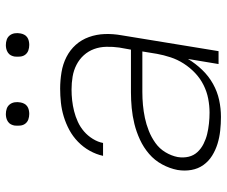

<svg xmlns="http://www.w3.org/2000/svg" viewBox="-78 -670 757 640"><g transform="rotate(-90 300.0 -350.5)"><path d="M230 8Q207 8 184 5.5Q161 3 140 -3.5Q119 -10 100.5 -21.5Q82 -33 69.5 -50.5Q57 -68 53 -90.5Q49 -113 53 -137Q58 -163 71.5 -188Q85 -213 106.5 -231.5Q128 -250 154 -262Q180 -274 206.5 -280.5Q233 -287 259.5 -289.5Q286 -292 312 -292H454L461 -331Q464 -352 463.5 -374Q463 -396 456 -415Q449 -434 435.5 -449Q422 -464 403.5 -473.5Q385 -483 364 -486.5Q343 -490 321 -490Q303 -490 285 -488Q267 -486 249 -481.5Q231 -477 213.5 -469Q196 -461 181.5 -448.5Q167 -436 156.5 -419Q146 -402 143 -385H100Q105 -408 117 -429.5Q129 -451 147 -468.5Q165 -486 186.5 -497.5Q208 -509 231 -516Q254 -523 277.5 -525.5Q301 -528 324 -528Q351 -528 378.5 -523.5Q406 -519 429.5 -507Q453 -495 470 -476Q487 -457 496 -432Q505 -407 506 -379.5Q507 -352 502 -324L449 0H406L423 -102Q408 -77 387 -55Q366 -33 340 -18.5Q314 -4 286 2Q258 8 230 8ZM244 -30Q267 -30 290.5 -34.5Q314 -39 336 -50Q358 -61 376 -78Q394 -95 407.5 -116Q421 -137 428.5 -160Q436 -183 440 -205L448 -254H313Q291 -254 269.5 -252Q248 -250 226.5 -245.5Q205 -241 183.5 -232.5Q162 -224 143 -210.5Q124 -197 112 -177Q100 -157 96 -136Q93 -117 97 -100Q101 -83 112.5 -70.5Q124 -58 140 -50Q156 -42 172.5 -38Q189 -34 207.5 -32Q226 -30 244 -30ZM470 -631Q460 -631 451.5 -634Q443 -637 437.5 -644Q432 -651 431 -660.5Q430 -670 431 -680Q432 -686 435 -692Q438 -698 444 -702Q450 -706 456.5 -707.5Q463 -709 469 -709Q479 -709 487.5 -706Q496 -703 501.5 -696Q507 -689 508.5 -679.5Q510 -670 508 -660Q507 -654 504 -648Q501 -642 495.5 -638Q490 -634 483 -632.5Q476 -631 470 -631ZM240 -631Q230 -631 221.5 -634Q213 -637 207.5 -644Q202 -651 201 -660.5Q200 -670 201 -680Q202 -686 205 -692Q208 -698 214 -702Q220 -706 226.5 -707.5Q233 -709 239 -709Q249 -709 257.5 -706Q266 -703 271.5 -696Q277 -689 278.5 -679.5Q280 -670 278 -660Q277 -654 274 -648Q271 -642 265.5 -638Q260 -634 253 -632.5Q246 -631 240 -631Z"/></g></svg>

Font: Iosevka Aile Extralight
Style: Italic
Weight: 200
Italic angle: -9°
Designer: Belleve Invis
Foundry: Belleve Invis
Version: Version 31.1.0; ttfautohint (v1.8.4)